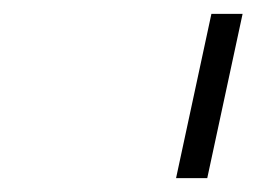

<svg xmlns="http://www.w3.org/2000/svg" viewBox="-20 -750 370 277"><path d="M279 -493H234L285 -730H330Z"/></svg>

Font: Afta serif
Style: Italic
Weight: 400
Italic angle: -12°
Designer: parq.ink
Foundry: Oriol Esparraguera Font
Version: Version 1.000